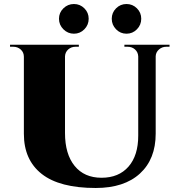

<svg xmlns="http://www.w3.org/2000/svg" viewBox="-20 -923 885 957"><path d="M400.5 -777Q379 -755 348.5 -755Q318 -755 296 -777Q274 -799 274 -829.5Q274 -860 296 -881.5Q318 -903 348.5 -903Q379 -903 400.5 -881.5Q422 -860 422 -829.5Q422 -799 400.5 -777ZM662.5 -777Q641 -755 610.5 -755Q580 -755 558.5 -777Q537 -799 537 -829.5Q537 -860 558.5 -881.5Q580 -903 610.5 -903Q641 -903 662.5 -881.5Q684 -860 684 -829.5Q684 -799 662.5 -777ZM825 -690H809Q788 -690 772.5 -676.5Q757 -663 756 -643V-257Q756 -130 677.5 -58Q599 14 457 14Q277 14 188 -56Q99 -126 99 -256V-640Q99 -662 83.5 -676Q68 -690 46 -690H30V-700H373V-690H357Q335 -690 320 -676.5Q305 -663 304 -642V-260Q304 -155 352 -96Q400 -37 486 -37Q572 -37 620.5 -92.5Q669 -148 669 -247V-642Q668 -663 653 -676.5Q638 -690 616 -690H600V-700H825Z"/></svg>

Font: Cinzel Decorative Black
Style: Regular
Weight: 900
Designer: Natanael Gama
Version: Version 1.002;PS 001.002;hotconv 1.0.56;makeotf.lib2.0.21325